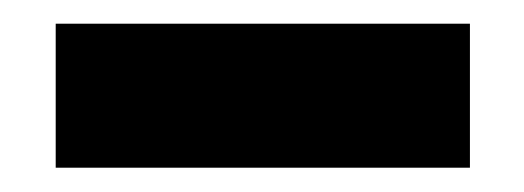

<svg xmlns="http://www.w3.org/2000/svg" viewBox="-20 -653 442 162"><path d="M27 -633H376.5V-511.5H27Z"/></svg>

Font: Overused Grotesk ExtraBold
Style: Regular
Weight: 800
Version: Version 0.004